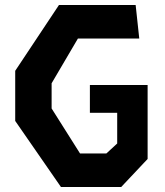

<svg xmlns="http://www.w3.org/2000/svg" viewBox="-20 -750 660 770"><path d="M224.5 0H466L572 -112.5V-409H340.5V-297.5H450V-174.5L406.5 -134.5H301L187 -315V-416L292.5 -595.5H538.5L524 -730H216.5L41 -466V-265Z"/></svg>

Font: Monaspace Krypton
Style: Bold
Weight: 700
Designer: Riley Cran & the Lettermatic Team
Foundry: Lettermatic
Version: Version 1.200 (Monaspace Krypton)